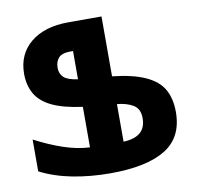

<svg xmlns="http://www.w3.org/2000/svg" viewBox="-80 -798 920 891"><g transform="rotate(-10 379.5 -352.0)"><path d="M370 10Q277 10 193.5 -6Q110 -22 41 -57V-207Q110 -171 173.5 -149.5Q237 -128 297 -125V-316Q207 -328 154 -353.5Q101 -379 78 -419.5Q55 -460 55 -514Q55 -606 120.5 -660Q186 -714 299 -714H455V-432Q554 -421 612 -394Q670 -367 694 -323.5Q718 -280 718 -218Q718 -98 629.5 -44Q541 10 370 10ZM297 -446V-579H286Q245 -579 229 -561.5Q213 -544 213 -514Q213 -486 231.5 -469Q250 -452 297 -446ZM455 -124Q561 -128 561 -216Q561 -261 530.5 -279Q500 -297 455 -301Z"/></g></svg>

Font: Noto Sans Armenian SemiCondensed ExtraBold
Style: Regular
Weight: 800
Width: 4
Designer: Monotype Design Team
Foundry: Monotype Imaging Inc.
Version: Version 2.008; ttfautohint (v1.8.4.7-5d5b)